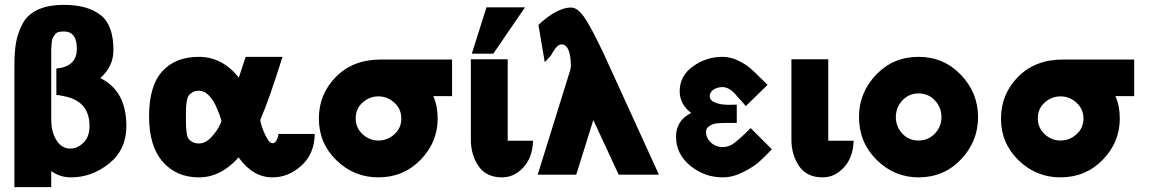

<svg xmlns="http://www.w3.org/2000/svg" viewBox="-20 -716 4709 787"><path d="M39 51V-448Q39 -504 46 -543Q53 -582 73 -619.5Q93 -657 135.5 -676.5Q178 -696 243 -696Q338 -696 391.5 -655Q445 -614 445 -511Q445 -443 391 -396Q498 -344 498 -199Q498 -103 427.5 -46Q357 11 271 11Q225 11 190 -15V51ZM190 -484V-226Q190 -175 211.5 -141Q233 -107 268 -107Q298 -107 322.5 -131.5Q347 -156 347 -199Q347 -300 246 -321Q218 -327 211 -327V-435Q295 -443 295 -516Q295 -587 242 -587Q229 -587 219.5 -584.5Q210 -582 204.5 -573.5Q199 -565 196 -560Q193 -555 191.5 -538Q190 -521 190 -514.5Q190 -508 190 -484Z M591 -239Q591 -364 645 -423.5Q699 -483 795 -483Q891 -483 959 -398Q963 -412 973 -441Q983 -470 987 -483H1138Q1081 -302 1051 -235Q1047 -225 1047 -222Q1047 -220 1050 -208.5Q1053 -197 1059.5 -180.5Q1066 -164 1073 -152Q1085 -129 1097 -129Q1106 -129 1112 -138.5Q1118 -148 1120 -158L1121 -167H1270Q1269 -86 1216 -37.5Q1163 11 1097 11Q1016 11 958 -71Q886 11 795 11Q703 11 647 -53Q591 -117 591 -239ZM742 -241Q742 -213 742.5 -200Q743 -187 745.5 -170Q748 -153 753.5 -146Q759 -139 769.5 -133.5Q780 -128 796 -128Q822 -128 845.5 -153Q869 -178 882 -205Q886 -216 888 -220Q879 -252 861 -290V-289Q839 -331 812 -341Q803 -344 795 -344Q780 -344 769.5 -338Q759 -332 753.5 -324.5Q748 -317 745.5 -301Q743 -285 742.5 -274Q742 -263 742 -241Z M1287 -230Q1287 -330 1357 -401Q1427 -472 1541 -472H1833V-322H1756Q1774 -282 1774 -230Q1774 -133 1704 -61Q1634 11 1531 11Q1431 11 1359 -59Q1287 -129 1287 -230ZM1438 -231Q1438 -192 1466 -166Q1494 -140 1531 -140Q1568 -140 1596.5 -165.5Q1625 -191 1625 -230Q1625 -269 1596.5 -295Q1568 -321 1531 -321Q1495 -321 1466.5 -296Q1438 -271 1438 -231Z M1910 -144V-473H2061V-181V-139H2130H2165Q2163 -71 2125.5 -30Q2088 11 2038 11Q1973 11 1941.5 -35Q1910 -81 1910 -144ZM1914 -496 1974 -686H2132L2002 -496Z M2184 0 2314 -418 2318 -429H2317Q2320 -440 2320 -442Q2320 -534 2281 -534Q2265 -534 2248 -505V-506Q2243 -496 2237 -487L2238 -488L2213 -461L2187 -614Q2241 -665 2289 -680Q2305 -685 2322 -685Q2346 -685 2373 -648Q2400 -611 2454 -497L2681 0H2516L2412 -224Q2355 -42 2342 0Z M2751 -156Q2751 -222 2813 -253Q2766 -289 2766 -342Q2766 -405 2820.5 -444Q2875 -483 2941 -483Q2974 -483 3005 -468Q3036 -453 3054 -437.5Q3072 -422 3104 -390L3126 -368L3037 -281Q3033 -286 3026 -294Q3019 -302 3015 -307V-306Q2998 -326 2989.5 -335Q2981 -344 2968 -351.5Q2955 -359 2942 -359Q2920 -359 2904.5 -348.5Q2889 -338 2889 -322Q2889 -314 2893.5 -308Q2898 -302 2905 -298.5Q2912 -295 2922 -292Q2932 -289 2941 -288Q2950 -287 2961 -286.5Q2972 -286 2979 -286.5Q2986 -287 2993 -287H3000V-212H2958Q2934 -212 2918.5 -210.5Q2903 -209 2888.5 -200Q2874 -191 2874 -175Q2874 -158 2884 -143Q2906 -113 2944 -113Q2958 -113 2978 -122Q3000 -134 3057 -191L3144 -104Q3112 -71 3091 -52Q3070 -33 3027 -11Q2984 11 2943 11Q2867 11 2809 -37Q2751 -85 2751 -156Z M3224 -144V-473H3375V-181V-139H3444H3479Q3477 -71 3439.5 -30Q3402 11 3352 11Q3287 11 3255.5 -35Q3224 -81 3224 -144Z M3501 -237Q3501 -336 3571 -409.5Q3641 -483 3745 -483Q3848 -483 3918.5 -409.5Q3989 -336 3989 -236Q3989 -136 3919 -62.5Q3849 11 3745 11Q3646 11 3573.5 -60.5Q3501 -132 3501 -237ZM3652 -236Q3652 -198 3678 -169Q3704 -140 3745 -140Q3785 -140 3812 -168.5Q3839 -197 3839 -236Q3839 -275 3812.5 -304Q3786 -333 3745 -333Q3705 -333 3678.5 -304Q3652 -275 3652 -236Z M4083 -230Q4083 -330 4153 -401Q4223 -472 4337 -472H4629V-322H4552Q4570 -282 4570 -230Q4570 -133 4500 -61Q4430 11 4327 11Q4227 11 4155 -59Q4083 -129 4083 -230ZM4234 -231Q4234 -192 4262 -166Q4290 -140 4327 -140Q4364 -140 4392.5 -165.5Q4421 -191 4421 -230Q4421 -269 4392.5 -295Q4364 -321 4327 -321Q4291 -321 4262.5 -296Q4234 -271 4234 -231Z"/></svg>

Font: Coval
Style: Black
Weight: 1000
Foundry: Context Ltd
Version: Version 001.000